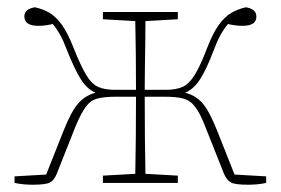

<svg xmlns="http://www.w3.org/2000/svg" viewBox="-20 -503 772 528"><path d="M712 0Q698 3 685.5 4Q673 5 662 5Q627 5 615.5 -1Q604 -7 596 -25L544 -156Q530 -192 516.5 -209.5Q503 -227 484 -232Q465 -237 434 -237H378Q378 -179 378.5 -121Q379 -63 380 -25L469 -20V0H263V-20L352 -25Q353 -64 353.5 -123Q354 -182 354 -237H298Q267 -237 248 -232Q229 -227 216 -209.5Q203 -192 188 -156L136 -25Q129 -7 117 -1Q105 5 70 5Q59 5 46.5 4Q34 3 20 0V-18L107 -23L155 -144Q176 -197 195.5 -219Q215 -241 243 -248Q219 -258 202 -285.5Q185 -313 165 -363Q154 -392 145 -408Q136 -424 125 -437Q117 -435 107 -433.5Q97 -432 85 -432Q47 -432 47 -458Q47 -469 55 -475Q63 -481 76 -483Q99 -478 116.5 -467.5Q134 -457 150 -435Q166 -413 182 -372Q202 -322 217 -297Q232 -272 250 -264Q268 -256 296 -256H354Q354 -301 353.5 -354.5Q353 -408 352 -445L263 -450V-470H469V-450L380 -445Q380 -419 379.5 -385.5Q379 -352 378.5 -318Q378 -284 378 -256H436Q464 -256 482 -264Q500 -272 515.5 -297Q531 -322 550 -372Q566 -413 582 -435Q598 -457 616 -467.5Q634 -478 656 -483Q669 -481 677 -475Q685 -469 685 -457Q685 -432 647 -432Q635 -432 625 -433.5Q615 -435 607 -437Q596 -424 587 -408Q578 -392 567 -363Q548 -313 530.5 -285.5Q513 -258 489 -248Q518 -241 537 -219Q556 -197 577 -144L625 -23L712 -18Z"/></svg>

Font: Source Serif 4 ExtraLight
Style: Regular
Weight: 200
Designer: Frank Grießhammer
Foundry: Adobe
Version: Version 4.005;hotconv 1.1.0;makeotfexe 2.6.0